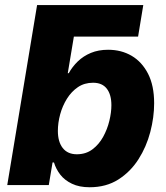

<svg xmlns="http://www.w3.org/2000/svg" viewBox="-20 -748 671 776"><path d="M194.3 -600.1 129.9 -727.5H559.1L538.1 -600.1ZM342.3 8.8Q300.3 8.8 270.8 -5.4Q241.2 -19.5 223.6 -42.2Q206.1 -64.9 198.2 -91.3H192.4L177.2 0H9.3L129.9 -727.5H299.8L253.9 -452.1H257.8Q272 -478 294.4 -499.8Q316.9 -521.5 347.4 -534.2Q377.9 -546.9 417 -546.9Q470.2 -546.9 512 -522.5Q553.7 -498 578.4 -450Q603 -401.9 603 -330.6Q603 -273.9 587.4 -214.4Q571.8 -154.8 539.6 -104.2Q507.3 -53.7 458.3 -22.5Q409.2 8.8 342.3 8.8ZM290.5 -124.5Q327.1 -124.5 353.5 -144.3Q379.9 -164.1 396.7 -194.6Q413.6 -225.1 421.9 -259.3Q430.2 -293.5 430.2 -322.8Q430.2 -365.7 411.6 -389.6Q393.1 -413.6 356 -413.6Q321.3 -413.6 294.9 -395.8Q268.6 -377.9 250.5 -348.9Q232.4 -319.8 223.1 -285.6Q213.9 -251.5 213.9 -218.8Q213.9 -174.8 233.6 -149.7Q253.4 -124.5 290.5 -124.5Z"/></svg>

Font: Inter 18pt ExtraBold
Style: Italic
Weight: 800
Italic angle: -9.3988°
Designer: Rasmus Andersson
Foundry: rsms
Version: Version 4.001;git-66647c0bb